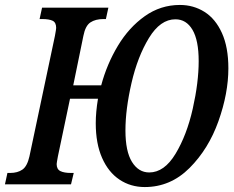

<svg xmlns="http://www.w3.org/2000/svg" viewBox="-38 -745 947 776"><path d="M349 -247Q349 -292 358 -346H245L196 -113Q191 -86 191 -82Q191 -61 206 -53.5Q221 -46 249 -46H260L249 0H-18L-8 -46H3Q33 -46 52.5 -59.5Q72 -73 81 -113L184 -600Q189 -627 189 -632Q189 -654 175 -661Q161 -668 132 -668H122L132 -714H400L390 -668H380Q348 -668 327.5 -654.5Q307 -641 299 -600L258 -400H371Q394 -486 438.5 -560Q483 -634 547 -679.5Q611 -725 689 -725Q744 -725 788.5 -697Q833 -669 859 -611.5Q885 -554 885 -469Q885 -368 845 -255.5Q805 -143 728 -66Q651 11 547 11Q490 11 445 -19Q400 -49 374.5 -107Q349 -165 349 -247ZM765 -498Q765 -582 740 -624.5Q715 -667 671 -667Q610 -667 564 -591.5Q518 -516 493.5 -409.5Q469 -303 469 -218Q469 -133 495.5 -90.5Q522 -48 565 -48Q626 -48 671.5 -123.5Q717 -199 741 -305.5Q765 -412 765 -498Z"/></svg>

Font: Noto Serif CondSemiBold
Style: Italic
Weight: 600
Width: 3
Italic angle: -12°
Designer: Monotype Design Team
Foundry: Monotype Imaging Inc.
Version: Version 1.001